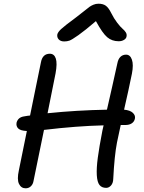

<svg xmlns="http://www.w3.org/2000/svg" viewBox="-20 -997 772 1029"><path d="M324.2 -774.9Q305.2 -774.9 294.9 -785.6Q284.7 -796.4 287.1 -812Q289.6 -824.2 307.1 -840.8Q324.7 -857.4 386.2 -902.8Q405.8 -917.5 428.7 -936Q451.7 -954.6 460.2 -960.7Q468.8 -966.8 481.2 -971.9Q493.7 -977.1 507.8 -977.1Q532.2 -977.1 547.1 -966.3Q562 -955.6 576.2 -926.8Q590.8 -897.5 608.2 -875Q625.5 -852.5 636.5 -843.3Q647.5 -834 654.1 -823.7Q660.6 -813.5 658.2 -801.8Q656.7 -790.5 644.5 -783.2Q632.3 -775.9 616.2 -775.9Q580.1 -775.9 554.7 -797.4Q529.3 -818.8 494.1 -883.8Q436 -834 400.4 -808.8Q364.7 -783.7 352.1 -779.3Q339.4 -774.9 324.2 -774.9ZM117.2 12.2Q93.3 12.2 81.8 -11.5Q70.3 -35.2 81.1 -84Q102.1 -183.6 124 -294.9Q90.3 -296.4 77.9 -308.3Q65.4 -320.3 68.8 -339.8Q76.7 -368.2 107.9 -373Q128.9 -377 141.1 -377.9Q149.4 -418.5 168.5 -512.5Q187.5 -606.4 199.2 -662.1Q207.5 -709 247.1 -709Q270.5 -709 279.1 -683.3Q287.6 -657.7 277.8 -604Q261.7 -521.5 234.9 -390.1Q390.1 -406.2 553.2 -409.2Q562 -448.2 581.8 -535.2Q601.6 -622.1 608.9 -657.2Q613.3 -680.7 625.5 -692.4Q637.7 -704.1 655.8 -704.1Q677.7 -704.1 687 -677.2Q696.3 -650.4 687 -602.1Q668.9 -512.7 645 -409.2Q677.2 -406.2 691.9 -392.3Q706.5 -378.4 703.1 -361.8Q700.2 -345.7 686.8 -336.4Q673.3 -327.1 652.8 -327.1H627Q611.3 -255.9 606.9 -232.9Q593.3 -163.1 586.9 -38.1Q586.4 -16.1 575.2 -3.2Q564 9.8 548.8 9.8Q525.4 9.8 513.2 -5.6Q501 -21 498.8 -58.3Q496.6 -95.7 504.2 -152.3Q511.7 -209 528.8 -296.9Q529.8 -301.3 532 -311Q534.2 -320.8 535.2 -325.2Q391.6 -321.8 215.8 -300.8Q203.6 -242.7 184.6 -148.7Q165.5 -54.7 159.2 -24.9Q156.2 -8.8 145 1.7Q133.8 12.2 117.2 12.2Z"/></svg>

Font: Shantell Sans Normal
Style: Italic
Weight: 400
Italic angle: -11.31°
Designer: Stephen Nixon, Anya Danilova, Shantell Martin
Foundry: Arrow Type
Version: Version 1.006;[559af2be0]